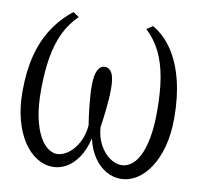

<svg xmlns="http://www.w3.org/2000/svg" viewBox="-83 -838 975 937"><g transform="rotate(10 404.5 -369.0)"><path d="M238.5 11Q195.5 11 157.5 -12.8Q119.5 -36.5 90.5 -80.8Q61.5 -125 45 -187.2Q28.5 -249.5 28.5 -326.5Q28.5 -424 48.2 -502.8Q68 -581.5 108 -643.2Q148 -705 206.5 -750.5L236 -731Q193 -689.5 166.8 -634.8Q140.5 -580 128.5 -508.5Q116.5 -437 116.5 -345.5Q116.5 -269 128.2 -213.8Q140 -158.5 159 -123.2Q178 -88 201 -71.2Q224 -54.5 246 -54.5Q273.5 -54.5 301.5 -74.5Q329.5 -94.5 350 -131.5Q370.5 -168.5 375 -218.5Q371.5 -241 368.2 -265Q365 -289 362.5 -314Q360 -339 358.2 -363.8Q356.5 -388.5 356.5 -412.5Q356.5 -465.5 369.5 -489.8Q382.5 -514 404 -514Q426.5 -514 439.2 -490.8Q452 -467.5 452 -412.5Q452 -388.5 450.2 -363.8Q448.5 -339 446 -314Q443.5 -289 440.2 -265Q437 -241 434 -218.5Q438 -168.5 458.8 -131.8Q479.5 -95 508.2 -75.2Q537 -55.5 565.5 -55.5Q590.5 -55.5 613.5 -71.8Q636.5 -88 654.2 -123Q672 -158 682.2 -213.2Q692.5 -268.5 692.5 -346.5Q692.5 -437 680.8 -508Q669 -579 642.5 -633.8Q616 -688.5 571 -730.5L600.5 -750.5Q658.5 -717.5 698.5 -657.2Q738.5 -597 759.5 -513.5Q780.5 -430 780.5 -326.5Q780.5 -247.5 763.8 -185Q747 -122.5 718 -78.8Q689 -35 651.8 -12Q614.5 11 573 11Q536 11 501.8 -8.2Q467.5 -27.5 441.2 -65.2Q415 -103 402 -158.5Q387.5 -99 361.2 -61.5Q335 -24 303 -6.5Q271 11 238.5 11Z"/></g></svg>

Font: Merriweather 60pt Light
Style: Regular
Weight: 300
Version: Version 2.100